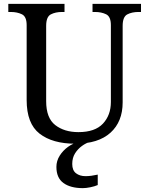

<svg xmlns="http://www.w3.org/2000/svg" viewBox="-20 -734 765 994"><path d="M370 10Q252 10 185 -42Q118 -94 118 -216V-604Q118 -648 93.5 -660Q69 -672 36 -672H23V-714H314V-672H301Q267 -672 243 -659.5Q219 -647 219 -600V-210Q219 -123 266 -86.5Q313 -50 386 -50Q472 -50 513 -94Q554 -138 554 -206V-604Q554 -648 529.5 -660Q505 -672 472 -672H459V-714H710V-672H697Q663 -672 639 -659.5Q615 -647 615 -600V-204Q615 -104 552 -47Q489 10 370 10ZM409 240Q345 240 308.5 213.5Q272 187 272 130Q272 99 289 72Q306 45 332.5 26Q359 7 390 0H447Q426 6 404.5 21.5Q383 37 368.5 60Q354 83 354 115Q354 148 373.5 163Q393 178 423 178Q437 178 452.5 176Q468 174 486 170V224Q470 231 447.5 235.5Q425 240 409 240Z"/></svg>

Font: Noto Serif Toto
Style: Regular
Weight: 400
Designer: Monotype Design Team
Foundry: Monotype Imaging Inc.
Version: Version 2.001